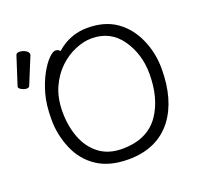

<svg xmlns="http://www.w3.org/2000/svg" viewBox="-127 -859 1065 1019"><g transform="rotate(-20 405.5 -349.5)"><path d="M289 -646Q365 -713 463 -713Q561 -713 626 -667.5Q691 -622 726 -543Q761 -464 761 -375Q761 -200 682 -95Q595 18 432 18Q325 18 255.5 -28.5Q186 -75 152.5 -155Q119 -235 119 -319.5Q119 -404 135.5 -462.5Q152 -521 176 -565Q200 -609 224 -633.5Q248 -658 263.5 -658Q279 -658 289 -646ZM420 -46Q564 -46 631 -145Q691 -234 691 -371Q691 -483 631.5 -568Q572 -653 465 -653Q422 -653 373.5 -633Q325 -613 283 -573.5Q241 -534 214.5 -475Q188 -416 188 -337.5Q188 -259 213 -192.5Q238 -126 290 -86Q342 -46 420 -46ZM61 -705Q64 -717 81.5 -717Q99 -717 115.5 -707.5Q132 -698 132 -685Q132 -682 131 -680L69 -529Q66 -520 52.5 -520Q39 -520 24.5 -528Q10 -536 10 -542.5Q10 -549 11 -550Z"/></g></svg>

Font: QiushuiShotai
Style: Regular
Weight: 600
Designer: Fontworks Inc.
Foundry: Fontworks Inc.
Version: Version 1.250